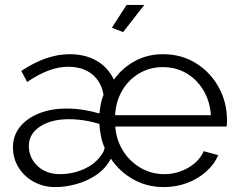

<svg xmlns="http://www.w3.org/2000/svg" viewBox="-20 -750 972 780"><path d="M204.9 10Q156.5 10 117.4 -11.4Q78.4 -32.7 55.5 -69.6Q32.6 -106.4 32.6 -151.8Q32.6 -198.6 60.5 -233.8Q88.4 -268.9 137.4 -288.9Q186.5 -309 250.2 -309Q284.8 -309 319.6 -303.5Q354.4 -298 383.9 -289Q385.9 -307.9 389.6 -328Q393.4 -348.1 400.5 -364.7Q391.8 -417.7 354.3 -448.2Q316.8 -478.8 257 -478.8Q217.9 -478.8 176.1 -463Q134.4 -447.2 90.4 -416.9L66.4 -461.8Q168.5 -529.8 262.6 -529.8Q327.5 -529.8 373.5 -502.6Q419.5 -475.4 442.8 -426.3Q475.5 -473.1 527.3 -501.5Q579.1 -529.8 641.6 -529.8Q717.6 -529.8 776.3 -493.1Q834.9 -456.4 868.5 -395.6Q902.2 -334.7 902.2 -260.4Q902.2 -255.3 901.8 -247.9Q901.5 -240.4 900.8 -236H448.3Q452.6 -180.3 480.4 -136.5Q508.2 -92.8 552.1 -67.6Q596.1 -42.5 647.6 -42.5Q699.1 -42.5 744.4 -68.4Q789.7 -94.3 807.5 -135.9L866.7 -119.6Q850.6 -82.5 817.7 -53Q784.8 -23.4 740.3 -6.7Q695.8 10 645.2 10Q576.9 10 521 -21.6Q465.1 -53.2 430.4 -105.4Q408.7 -64.5 370.8 -39Q332.8 -13.6 288.9 -1.8Q245.1 10 204.9 10ZM221.1 -42.5Q274 -42.5 318.9 -62.2Q363.8 -81.9 387.3 -114.7Q402.8 -132 405.1 -149.7Q395.7 -169.6 390.3 -196.5Q384.9 -223.3 383.9 -246.1Q354.8 -255.7 322.9 -260.7Q291 -265.7 259.4 -265.7Q187.2 -265.7 142.1 -235.6Q97.1 -205.6 97.1 -156.8Q97.1 -124.8 113.4 -98.6Q129.8 -72.4 158.1 -57.4Q186.5 -42.5 221.1 -42.5ZM836.7 -282.1Q832.7 -339.4 806.3 -383.4Q779.9 -427.4 737.3 -452.4Q694.7 -477.4 641.2 -477.4Q588.6 -477.4 545.7 -452Q502.8 -426.7 476.8 -382.9Q450.9 -339.1 447.6 -282.1ZM480.1 -619.6 434.5 -637.2 494.2 -730H566.3Z"/></svg>

Font: Raleway Thin
Style: Regular
Weight: 100
Designer: Matt McInerney, Pablo Impallari, Rodrigo Fuenzalida
Foundry: Matt McInerney, Pablo Impallari, Rodrigo Fuenzalida
Version: Version 4.026